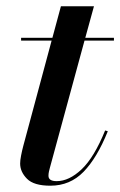

<svg xmlns="http://www.w3.org/2000/svg" viewBox="-20 -580 382 610"><path d="M322.5 -163Q288.5 -78.5 245.5 -34.2Q202.5 10 140 10Q87.5 10 65.8 -12Q44 -34 44 -60.5Q44 -70.5 47 -86Q50 -101.5 54 -116.5L144 -451H47V-460H146.5L173.5 -560H278.5L251 -460H342V-451H248.5L138.5 -47Q137 -41.5 135.5 -35Q134 -28.5 134 -21.5Q134 -4.5 160 -4.5Q199.5 -4.5 239.2 -42Q279 -79.5 314 -165.5Z"/></svg>

Font: Bodoni* 24pt Medium
Style: Italic
Weight: 500
Italic angle: -13°
Version: Version 2.3